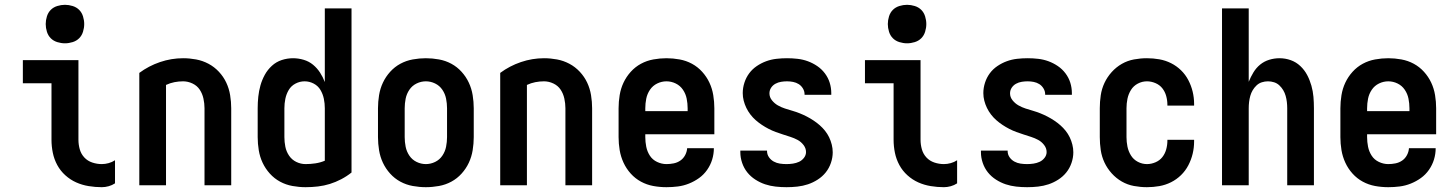

<svg xmlns="http://www.w3.org/2000/svg" viewBox="-20 -770 6040 798"><path d="M403 8Q376 8 348.5 3.5Q321 -1 296.5 -12Q272 -23 251.5 -41.5Q231 -60 218 -84Q205 -108 199.5 -135Q194 -162 194 -189V-424H75V-520H306V-189Q306 -169 311.5 -149.5Q317 -130 330.5 -115.5Q344 -101 363.5 -94.5Q383 -88 403 -88Q417 -88 431.5 -92Q446 -96 458 -104V-8Q446 0 431.5 4Q417 8 403 8ZM250 -590Q234 -590 218 -595Q202 -600 191 -611Q180 -622 175 -638Q170 -654 170 -670Q170 -686 175 -702Q180 -718 191 -729Q202 -740 218 -745Q234 -750 250 -750Q266 -750 282 -745Q298 -740 309 -729Q320 -718 325 -702Q330 -686 330 -670Q330 -654 325 -638Q320 -622 309 -611Q298 -600 282 -595Q266 -590 250 -590Z M559 0V-467Q598 -496 645 -512Q692 -528 741 -528Q768 -528 795 -523Q822 -518 846.5 -505Q871 -492 890 -471.5Q909 -451 920.5 -426.5Q932 -402 936.5 -374.5Q941 -347 941 -320V0H830V-320Q830 -340 825.5 -360.5Q821 -381 810 -397.5Q799 -414 780 -423Q761 -432 741 -432Q723 -432 705 -428.5Q687 -425 670 -417V0Z M1250 8Q1223 8 1195.5 3Q1168 -2 1144 -15Q1120 -28 1101.5 -48.5Q1083 -69 1071.5 -93.5Q1060 -118 1055.5 -145.5Q1051 -173 1051 -200V-320Q1051 -344 1053.5 -368Q1056 -392 1062.5 -415Q1069 -438 1080.5 -459Q1092 -480 1110 -496.5Q1128 -513 1151 -520.5Q1174 -528 1198 -528Q1220 -528 1242 -521.5Q1264 -515 1281 -501Q1298 -487 1310 -468.5Q1322 -450 1330 -429V-735H1441V-53Q1421 -37 1398 -25Q1375 -13 1351 -5.5Q1327 2 1301.5 5Q1276 8 1250 8ZM1250 -88Q1270 -88 1290.5 -91Q1311 -94 1330 -102V-320Q1330 -340 1326 -359.5Q1322 -379 1312 -396Q1302 -413 1284 -422.5Q1266 -432 1246 -432Q1226 -432 1208 -422.5Q1190 -413 1180 -396Q1170 -379 1166 -359.5Q1162 -340 1162 -320V-200Q1162 -180 1166 -160Q1170 -140 1181.5 -123Q1193 -106 1211.5 -97Q1230 -88 1250 -88Z M1750 8Q1723 8 1695.5 3Q1668 -2 1644 -15Q1620 -28 1601.5 -48.5Q1583 -69 1571.5 -93.5Q1560 -118 1555.5 -145.5Q1551 -173 1551 -200V-320Q1551 -347 1555.5 -374.5Q1560 -402 1571.5 -426.5Q1583 -451 1601.5 -471.5Q1620 -492 1644 -505Q1668 -518 1695.5 -523Q1723 -528 1750 -528Q1777 -528 1804.5 -523Q1832 -518 1856 -505Q1880 -492 1898.5 -471.5Q1917 -451 1928.5 -426.5Q1940 -402 1944.5 -374.5Q1949 -347 1949 -320V-200Q1949 -173 1944.5 -145.5Q1940 -118 1928.5 -93.5Q1917 -69 1898.5 -48.5Q1880 -28 1856 -15Q1832 -2 1804.5 3Q1777 8 1750 8ZM1750 -88Q1770 -88 1788.5 -97Q1807 -106 1818.5 -123Q1830 -140 1834 -160Q1838 -180 1838 -200V-320Q1838 -340 1834 -360Q1830 -380 1818.5 -397Q1807 -414 1788.5 -423Q1770 -432 1750 -432Q1730 -432 1711.5 -423Q1693 -414 1681.5 -397Q1670 -380 1666 -360Q1662 -340 1662 -320V-200Q1662 -180 1666 -160Q1670 -140 1681.5 -123Q1693 -106 1711.5 -97Q1730 -88 1750 -88Z M2059 0V-467Q2098 -496 2145 -512Q2192 -528 2241 -528Q2268 -528 2295 -523Q2322 -518 2346.5 -505Q2371 -492 2390 -471.5Q2409 -451 2420.5 -426.5Q2432 -402 2436.5 -374.5Q2441 -347 2441 -320V0H2330V-320Q2330 -340 2325.5 -360.5Q2321 -381 2310 -397.5Q2299 -414 2280 -423Q2261 -432 2241 -432Q2223 -432 2205 -428.5Q2187 -425 2170 -417V0Z M2750 8Q2722 8 2695 3Q2668 -2 2644 -15Q2620 -28 2601.5 -48.5Q2583 -69 2571.5 -94Q2560 -119 2555.5 -146Q2551 -173 2551 -200V-320Q2551 -347 2555.5 -374.5Q2560 -402 2571.5 -426.5Q2583 -451 2601.5 -471.5Q2620 -492 2644 -505Q2668 -518 2695.5 -523Q2723 -528 2750 -528Q2777 -528 2804.5 -523Q2832 -518 2856 -505Q2880 -492 2898.5 -471.5Q2917 -451 2928.5 -426.5Q2940 -402 2944.5 -374.5Q2949 -347 2949 -320V-212H2662V-200Q2662 -180 2666 -160Q2670 -140 2681 -123Q2692 -106 2711 -97Q2730 -88 2750 -88Q2765 -88 2780 -91Q2795 -94 2807.5 -102.5Q2820 -111 2827.5 -125Q2835 -139 2836 -154H2947Q2947 -130 2940 -107Q2933 -84 2919 -64Q2905 -44 2885.5 -30Q2866 -16 2843.5 -7Q2821 2 2797.5 5Q2774 8 2750 8ZM2662 -308H2838V-320Q2838 -340 2834 -360Q2830 -380 2818.5 -397Q2807 -414 2788.5 -423Q2770 -432 2750 -432Q2730 -432 2711.5 -423Q2693 -414 2681.5 -397Q2670 -380 2666 -360Q2662 -340 2662 -320Z M3249 8Q3226 8 3203.5 5.5Q3181 3 3160 -4Q3139 -11 3119.5 -23.5Q3100 -36 3086 -53.5Q3072 -71 3064.5 -93Q3057 -115 3057 -137V-144H3168V-142Q3168 -128 3176 -116.5Q3184 -105 3196 -98.5Q3208 -92 3221.5 -90Q3235 -88 3249 -88Q3262 -88 3275.5 -90Q3289 -92 3301 -97.5Q3313 -103 3321.5 -114Q3330 -125 3330 -138Q3330 -154 3319.5 -167.5Q3309 -181 3295 -188.5Q3281 -196 3265.5 -201Q3250 -206 3234.5 -211Q3219 -216 3204 -221.5Q3189 -227 3174.5 -234.5Q3160 -242 3146.5 -251Q3133 -260 3121 -270.5Q3109 -281 3099 -294Q3089 -307 3082 -321.5Q3075 -336 3071 -351.5Q3067 -367 3067 -383Q3067 -405 3074 -426.5Q3081 -448 3094 -465.5Q3107 -483 3125.5 -495.5Q3144 -508 3164.5 -515.5Q3185 -523 3207 -525.5Q3229 -528 3251 -528Q3273 -528 3295 -525.5Q3317 -523 3337.5 -515.5Q3358 -508 3376.5 -495.5Q3395 -483 3408.5 -465Q3422 -447 3428.5 -426Q3435 -405 3435 -383V-376H3324V-378Q3324 -391 3317 -402.5Q3310 -414 3299.5 -420.5Q3289 -427 3276.5 -429.5Q3264 -432 3251 -432Q3239 -432 3226.5 -430Q3214 -428 3203 -422Q3192 -416 3185 -405.5Q3178 -395 3178 -382Q3178 -366 3188.5 -353Q3199 -340 3213 -332Q3227 -324 3242.5 -319Q3258 -314 3273.5 -309.5Q3289 -305 3304 -299Q3319 -293 3333.5 -285.5Q3348 -278 3361.5 -269Q3375 -260 3387 -249.5Q3399 -239 3409 -226.5Q3419 -214 3426 -199.5Q3433 -185 3437 -169Q3441 -153 3441 -137Q3441 -115 3433.5 -93Q3426 -71 3412 -53.5Q3398 -36 3378.5 -23.5Q3359 -11 3338 -4Q3317 3 3294.5 5.5Q3272 8 3249 8Z M3903 8Q3876 8 3848.5 3.5Q3821 -1 3796.5 -12Q3772 -23 3751.5 -41.5Q3731 -60 3718 -84Q3705 -108 3699.5 -135Q3694 -162 3694 -189V-424H3575V-520H3806V-189Q3806 -169 3811.5 -149.5Q3817 -130 3830.5 -115.5Q3844 -101 3863.5 -94.5Q3883 -88 3903 -88Q3917 -88 3931.5 -92Q3946 -96 3958 -104V-8Q3946 0 3931.5 4Q3917 8 3903 8ZM3750 -590Q3734 -590 3718 -595Q3702 -600 3691 -611Q3680 -622 3675 -638Q3670 -654 3670 -670Q3670 -686 3675 -702Q3680 -718 3691 -729Q3702 -740 3718 -745Q3734 -750 3750 -750Q3766 -750 3782 -745Q3798 -740 3809 -729Q3820 -718 3825 -702Q3830 -686 3830 -670Q3830 -654 3825 -638Q3820 -622 3809 -611Q3798 -600 3782 -595Q3766 -590 3750 -590Z M4249 8Q4226 8 4203.5 5.5Q4181 3 4160 -4Q4139 -11 4119.5 -23.5Q4100 -36 4086 -53.5Q4072 -71 4064.5 -93Q4057 -115 4057 -137V-144H4168V-142Q4168 -128 4176 -116.5Q4184 -105 4196 -98.5Q4208 -92 4221.5 -90Q4235 -88 4249 -88Q4262 -88 4275.5 -90Q4289 -92 4301 -97.5Q4313 -103 4321.5 -114Q4330 -125 4330 -138Q4330 -154 4319.5 -167.5Q4309 -181 4295 -188.5Q4281 -196 4265.5 -201Q4250 -206 4234.5 -211Q4219 -216 4204 -221.5Q4189 -227 4174.5 -234.5Q4160 -242 4146.5 -251Q4133 -260 4121 -270.5Q4109 -281 4099 -294Q4089 -307 4082 -321.5Q4075 -336 4071 -351.5Q4067 -367 4067 -383Q4067 -405 4074 -426.5Q4081 -448 4094 -465.5Q4107 -483 4125.5 -495.5Q4144 -508 4164.5 -515.5Q4185 -523 4207 -525.5Q4229 -528 4251 -528Q4273 -528 4295 -525.5Q4317 -523 4337.5 -515.5Q4358 -508 4376.5 -495.5Q4395 -483 4408.5 -465Q4422 -447 4428.5 -426Q4435 -405 4435 -383V-376H4324V-378Q4324 -391 4317 -402.5Q4310 -414 4299.5 -420.5Q4289 -427 4276.5 -429.5Q4264 -432 4251 -432Q4239 -432 4226.5 -430Q4214 -428 4203 -422Q4192 -416 4185 -405.5Q4178 -395 4178 -382Q4178 -366 4188.5 -353Q4199 -340 4213 -332Q4227 -324 4242.5 -319Q4258 -314 4273.5 -309.5Q4289 -305 4304 -299Q4319 -293 4333.5 -285.5Q4348 -278 4361.5 -269Q4375 -260 4387 -249.5Q4399 -239 4409 -226.5Q4419 -214 4426 -199.5Q4433 -185 4437 -169Q4441 -153 4441 -137Q4441 -115 4433.5 -93Q4426 -71 4412 -53.5Q4398 -36 4378.5 -23.5Q4359 -11 4338 -4Q4317 3 4294.5 5.5Q4272 8 4249 8Z M4747 8Q4720 8 4693 3Q4666 -2 4642.5 -15.5Q4619 -29 4600.5 -49.5Q4582 -70 4570.5 -94.5Q4559 -119 4555 -146Q4551 -173 4551 -200V-320Q4551 -347 4555 -374Q4559 -401 4570.5 -425.5Q4582 -450 4600.5 -470.5Q4619 -491 4642.5 -504.5Q4666 -518 4693 -523Q4720 -528 4747 -528Q4773 -528 4798.5 -523.5Q4824 -519 4847 -507.5Q4870 -496 4888.5 -478Q4907 -460 4919 -437Q4931 -414 4937 -389Q4943 -364 4943 -338V-331H4832V-334Q4832 -353 4827 -371Q4822 -389 4811 -403Q4800 -417 4782.5 -424.5Q4765 -432 4747 -432Q4727 -432 4709 -422.5Q4691 -413 4680.5 -396Q4670 -379 4666 -359.5Q4662 -340 4662 -320V-200Q4662 -180 4666 -160.5Q4670 -141 4680.5 -124Q4691 -107 4709 -97.5Q4727 -88 4747 -88Q4765 -88 4782.5 -95.5Q4800 -103 4811 -117Q4822 -131 4827 -149Q4832 -167 4832 -186V-189H4943V-182Q4943 -156 4937 -131Q4931 -106 4919 -83Q4907 -60 4888.5 -42Q4870 -24 4847 -12.5Q4824 -1 4798.5 3.5Q4773 8 4747 8Z M5059 0V-735H5170V-430Q5178 -450 5189.5 -469Q5201 -488 5217.5 -501.5Q5234 -515 5255 -521.5Q5276 -528 5298 -528Q5322 -528 5344.5 -520Q5367 -512 5384.5 -495.5Q5402 -479 5413 -458Q5424 -437 5430.5 -414Q5437 -391 5439 -367.5Q5441 -344 5441 -320V0H5330V-320Q5330 -333 5328.5 -346Q5327 -359 5323.5 -371.5Q5320 -384 5313.5 -395Q5307 -406 5297.5 -415Q5288 -424 5275.5 -428Q5263 -432 5250 -432Q5237 -432 5224.5 -428Q5212 -424 5202.5 -415Q5193 -406 5186.5 -395Q5180 -384 5176.5 -371.5Q5173 -359 5171.5 -346Q5170 -333 5170 -320V0Z M5750 8Q5722 8 5695 3Q5668 -2 5644 -15Q5620 -28 5601.5 -48.5Q5583 -69 5571.5 -94Q5560 -119 5555.5 -146Q5551 -173 5551 -200V-320Q5551 -347 5555.5 -374.5Q5560 -402 5571.5 -426.5Q5583 -451 5601.5 -471.5Q5620 -492 5644 -505Q5668 -518 5695.5 -523Q5723 -528 5750 -528Q5777 -528 5804.5 -523Q5832 -518 5856 -505Q5880 -492 5898.5 -471.5Q5917 -451 5928.5 -426.5Q5940 -402 5944.5 -374.5Q5949 -347 5949 -320V-212H5662V-200Q5662 -180 5666 -160Q5670 -140 5681 -123Q5692 -106 5711 -97Q5730 -88 5750 -88Q5765 -88 5780 -91Q5795 -94 5807.5 -102.5Q5820 -111 5827.5 -125Q5835 -139 5836 -154H5947Q5947 -130 5940 -107Q5933 -84 5919 -64Q5905 -44 5885.5 -30Q5866 -16 5843.5 -7Q5821 2 5797.5 5Q5774 8 5750 8ZM5662 -308H5838V-320Q5838 -340 5834 -360Q5830 -380 5818.5 -397Q5807 -414 5788.5 -423Q5770 -432 5750 -432Q5730 -432 5711.5 -423Q5693 -414 5681.5 -397Q5670 -380 5666 -360Q5662 -340 5662 -320Z"/></svg>

Font: Moesevka
Style: Bold
Weight: 700
Monospace: yes
Designer: Belleve Invis
Foundry: Belleve Invis
Version: Version 32.5.0; ttfautohint (v1.8.4)